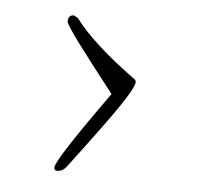

<svg xmlns="http://www.w3.org/2000/svg" viewBox="-34 -470 387 376"><g transform="rotate(5 159.0 -282.0)"><path d="M229 -315C229 -318 228 -320 226 -321C168 -363 128 -400 105 -431L97 -435C90 -435 86 -431 86 -422C86 -415 119 -371 184 -288C118 -196 85 -145 85 -135C85 -131 87 -129 91 -129C99 -129 105 -133 110 -140C133 -170 155 -200 177 -230C212 -278 229 -306 229 -315Z"/></g></svg>

Font: AlexBrush
Style: Regular
Weight: 400
Designer: Robert E. Leuschke
Foundry: Robert E. Leuschke
Version: Version 1.001